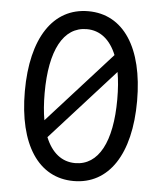

<svg xmlns="http://www.w3.org/2000/svg" viewBox="-52 -756 684 811"><g transform="rotate(5 290.0 -350.0)"><path d="M290 10C439 10 528 -124 528 -350C528 -576 439 -710 290 -710C141 -710 52 -576 52 -350C52 -124 141 10 290 10ZM145 -235C139 -268 136 -307 136 -350C136 -531 191 -634 290 -634C347 -634 390 -599 416 -535ZM290 -66C233 -66 190 -101 164 -165L435 -465C441 -432 444 -393 444 -350C444 -169 389 -66 290 -66Z"/></g></svg>

Font: CommitMono-dimboump
Style: Regular
Weight: 400
Monospace: yes
Designer: Eigil Nikolajsen
Foundry: Eigil Nikolajsen
Version: Version 1.143